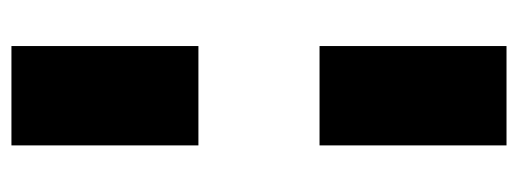

<svg xmlns="http://www.w3.org/2000/svg" viewBox="-312 -434 927 344"><g transform="rotate(90 152.0 -262.5)"><path d="M63 -371V-706H241V-371ZM63 181V-154H241V181Z"/></g></svg>

Font: Mulish Black
Style: Regular
Weight: 900
Designer: Vernon Adams
Foundry: Vernon Adams
Version: Version 3.603; ttfautohint (v1.8.3)